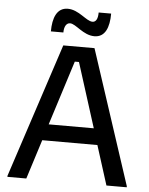

<svg xmlns="http://www.w3.org/2000/svg" viewBox="-57 -873 713 919"><g transform="rotate(5 300.0 -413.5)"><path d="M220 -711.7C220 -741.7 231.7 -758.3 248.3 -758.3C276.7 -758.3 315 -706.7 369.2 -706.7C420.8 -706.7 440 -755 440 -821.7H380C380 -788.3 369.2 -775 354.2 -775C324.2 -775 285 -826.7 231.7 -826.7C179.2 -826.7 160 -776.7 160 -711.7ZM104.2 0 164.2 -189.2H429.2L489.2 0H586.7V-5L375 -650H225L13.3 -5V0ZM286.7 -577.5H306.7L405 -267.5H188.3Z"/></g></svg>

Font: Familjen Grotesk
Style: Regular
Weight: 400
Designer: Anders Wikstroem, Jonas Baeckman, Matilda Gysing, Kristian Moeller
Foundry: Familjen STHLM AB
Version: Version 2.000